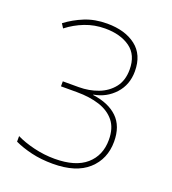

<svg xmlns="http://www.w3.org/2000/svg" viewBox="-134 -825 840 937"><g transform="rotate(20 286.0 -357.0)"><path d="M469 -551Q469 -481 425.5 -433.5Q382 -386 317 -375V-373Q400 -362 445.5 -318Q491 -274 491 -194Q491 -103 428.5 -46.5Q366 10 246 10Q185 10 134.5 -2Q84 -14 46 -32V-61Q84 -42 137.5 -29Q191 -16 246 -16Q354 -16 409 -64Q464 -112 464 -193Q464 -254 435 -290Q406 -326 355.5 -342.5Q305 -359 238 -359H155V-385H238Q291 -385 337.5 -402.5Q384 -420 413 -456.5Q442 -493 442 -550Q442 -626 392 -662Q342 -698 262 -698Q207 -698 158 -679Q109 -660 68 -628L54 -650Q96 -682 147.5 -703Q199 -724 263 -724Q356 -724 412.5 -680.5Q469 -637 469 -551Z"/></g></svg>

Font: Noto Sans Sinhala UI Thin
Style: Regular
Weight: 100
Designer: Jelle Bosma - Monotype Design Team
Foundry: Monotype Imaging Inc.
Version: Version 2.006; ttfautohint (v1.8.4.7-5d5b)